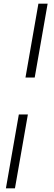

<svg xmlns="http://www.w3.org/2000/svg" viewBox="-20 -770 290 1040"><path d="M118 -350 188 -750H238L168 -350ZM12 250 82 -150H131L61 250Z"/></svg>

Font: Spectral
Style: Bold Italic
Weight: 700
Italic angle: -10°
Designer: Jean-Baptiste Levee
Foundry: Production Type
Version: Version 2.001